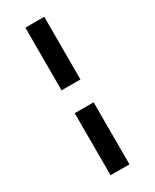

<svg xmlns="http://www.w3.org/2000/svg" viewBox="-235 -789 844 1048"><g transform="rotate(-30 187.5 -265.0)"><path d="M128 -730H247V-335H128ZM128 -191H247V200H128Z"/></g></svg>

Font: Sora-SIA SemiBold
Style: Regular
Weight: 600
Designer: Jonathan Barnbrook, Julián Moncada
Foundry: Barnbrook Fonts
Version: Version 2.000